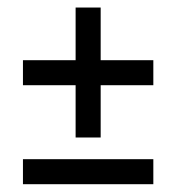

<svg xmlns="http://www.w3.org/2000/svg" viewBox="-20 -506 460 502"><path d="M380.9 -348.6V-283.2H243.2V-146.5H177.7V-283.2H40V-348.6H177.7V-486.3H243.2V-348.6ZM40 -89.8H380.9V-24.4H40Z"/></svg>

Font: Altinn-DIN Condensed
Style: Regular
Weight: 400
Width: 3
Designer: Charles Nix
Foundry: Altinn
Version: Version 2.00